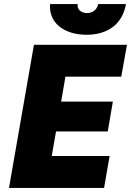

<svg xmlns="http://www.w3.org/2000/svg" viewBox="-20 -919 641 939"><path d="M24 0H489L516 -156H233L254 -276H507L532 -422H279L300 -544H573L601 -700H146ZM404 -749C505 -749 579 -800 596 -899H460C455 -872 433 -855 406 -855C377 -855 355 -874 360 -899H225C217 -812 288 -749 404 -749Z"/></svg>

Font: Fixel Display 20240404 ExBold
Style: Italic
Weight: 800
Italic angle: -10°
Designer: AlfaBravo + MacPaw
Foundry: Kyrylo Tkachov, Marchela Mozhyna, Serhii Makarenko, Maria Weinstein, Zakhar Kryvoshyya
Version: Version 1.211;Glyphs 3.2 (3225)